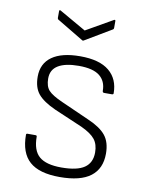

<svg xmlns="http://www.w3.org/2000/svg" viewBox="-79 -724 606 793"><g transform="rotate(10 224.5 -327.5)"><path d="M226 12Q140 12 99.5 -24Q59 -60 59 -136Q59 -141 65 -141H98Q104 -141 104 -136Q104 -78 133 -53Q162 -28 226 -28Q292 -28 322.5 -49Q353 -70 353 -113Q353 -147 336.5 -168Q320 -189 279 -208L160 -259Q109 -282 87 -308.5Q65 -335 65 -381Q65 -436 106 -465Q147 -494 224 -494Q305 -494 345.5 -460.5Q386 -427 386 -367Q386 -362 379 -362H347Q340 -362 340 -370Q340 -410 312.5 -432Q285 -454 225 -454Q169 -454 139 -436Q109 -418 109 -381Q109 -348 124.5 -331Q140 -314 183 -295L302 -242Q353 -220 375.5 -192Q398 -164 398 -116Q398 -53 355.5 -20.5Q313 12 226 12ZM219 -561 109 -627Q105 -629 105 -634V-662Q105 -669 111 -666L223 -602L335 -666Q341 -669 341 -662V-634Q341 -629 338 -627L227 -561Q223 -558 219 -561Z"/></g></svg>

Font: Sofia Sans ExtraLight
Style: Regular
Weight: 250
Version: Version 4.100-B